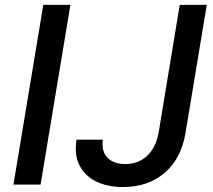

<svg xmlns="http://www.w3.org/2000/svg" viewBox="-20 -747 861 777"><path d="M264.9 -727.3 144.2 0H34.4L155.2 -727.3ZM707.4 -727.3H816.8L730.8 -209.5Q713.4 -104.8 646.1 -47.4Q578.8 9.9 478 9.9Q415.5 9.9 369.5 -12.4Q323.5 -34.8 301.7 -77.8Q279.8 -120.7 289.8 -181.8H396.3Q389.9 -134.9 414.8 -109Q439.6 -83.1 486.9 -83.1Q540.1 -83.1 576 -117Q611.9 -150.9 622.5 -213.8Z"/></svg>

Font: Inter UI Medium
Style: Italic
Weight: 500
Italic angle: 9.39999°
Designer: Rasmus Andersson
Foundry: rsms
Version: 3.2;8d6f07862